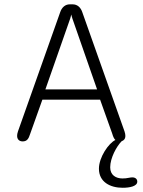

<svg xmlns="http://www.w3.org/2000/svg" viewBox="-20 -643 659 886"><path d="M84.5 9.5C104 9.5 112 -1.5 119.5 -26L175.5 -183H442L498 -26C502 -12 506.5 -2.5 512.5 3C481.5 17.5 436.5 82.5 436.5 135.5C436.5 197 488.5 223.5 546 223.5C577.5 223.5 613.5 217 613.5 195C613.5 184 605.5 175.5 590.5 175.5C586 175.5 580.5 176.5 574.5 177.5C566 179.5 555 180.5 545.5 180.5C515 180.5 488.5 165.5 488.5 129C488.5 86 518 32 541.5 8.5C551.5 5.5 558.5 -2.5 558.5 -16C558.5 -21.5 557.5 -28.5 554.5 -37L360 -586C352.5 -609 337 -623 315 -623H302C281 -623 265 -609 257.5 -586L63 -37C60 -28.5 59 -21.5 59 -16C59 1 70 9.5 84.5 9.5ZM314 -557.5 428 -230.5H189.5L304 -557.5C306 -564.5 308 -571 308.5 -576Z"/></svg>

Font: RTM Light Light
Style: Regular
Weight: 300
Designer: after Tyler Finck
Foundry: An Endless Supply
Version: Version 1.000;Glyphs 3.2.1 (3258)